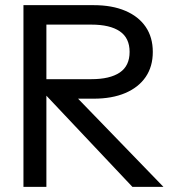

<svg xmlns="http://www.w3.org/2000/svg" viewBox="-20 -725 676 745"><path d="M71 0V-705H343.6Q414.7 -705 466.2 -683.1Q517.6 -661.3 545.3 -620.8Q572.9 -580.3 572.9 -523.6Q572.9 -466.8 545.3 -426.4Q517.6 -385.9 466.2 -364Q414.7 -342.1 343.6 -342.1H220.8V-372H112.9V-417.8H334.4Q406.5 -417.8 444.7 -443.6Q482.9 -469.4 482.9 -523.6Q482.9 -577.7 444.7 -603.6Q406.5 -629.5 334.4 -629.5H123L160 -667.7V0ZM493.7 0 127.8 -387.9H238.6L614.1 0Z"/></svg>

Font: TikTok Sans Light
Style: Regular
Weight: 300
Version: Version 4.000